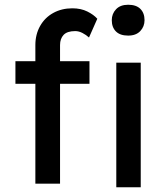

<svg xmlns="http://www.w3.org/2000/svg" viewBox="-20 -774 697 809"><path d="M45 -421V-516H357V-421ZM297 -643Q263 -643 248 -627Q233 -611 233 -584V0H129V-584Q129 -629 149 -664.5Q169 -700 204.5 -719.5Q240 -739 285 -739Q321 -739 348 -725.5Q375 -712 390 -695L355 -616Q343 -627 327.5 -635Q312 -643 297 -643ZM451 -689Q451 -716 469 -735Q487 -754 520 -754Q554 -754 571.5 -736.5Q589 -719 589 -689Q589 -662 571 -643Q553 -624 520 -624Q486 -624 468.5 -641.5Q451 -659 451 -689ZM519 15H470V-510H573V15Z"/></svg>

Font: Lexend
Style: Regular
Weight: 400
Designer: Thomas Jockin
Foundry: Lexend
Version: Version 1.000